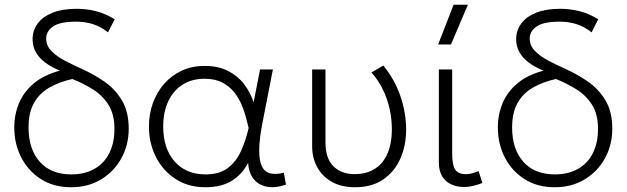

<svg xmlns="http://www.w3.org/2000/svg" viewBox="-20 -772 2634 807"><path d="M279 15Q205.5 15 152 -19.2Q98.5 -53.5 69.2 -110.5Q40 -167.5 40 -236Q40 -291 60.2 -339Q80.5 -387 123 -422.2Q165.5 -457.5 232 -475Q196.5 -489.5 170.8 -508.5Q145 -527.5 131 -552Q117 -576.5 117 -607Q117 -644 138.2 -673Q159.5 -702 200.8 -718.5Q242 -735 302 -735Q344 -735 383.5 -725Q423 -715 462 -691L434 -636Q402.5 -661 369.2 -671Q336 -681 300 -681Q232.5 -681 203.2 -661Q174 -641 174 -610Q174 -580 196.5 -557.2Q219 -534.5 254 -516.2Q289 -498 327 -481Q375 -459.5 419.5 -428.5Q464 -397.5 492.5 -350Q521 -302.5 521 -231Q521 -162.5 490.2 -106.8Q459.5 -51 405 -18Q350.5 15 279 15ZM280 -39Q335.5 -39 376.2 -61.8Q417 -84.5 439 -127.5Q461 -170.5 461 -231Q461 -292.5 435.5 -332.2Q410 -372 369.5 -397Q329 -422 284 -440Q228.5 -427.5 187.2 -403.8Q146 -380 123 -339.5Q100 -299 100 -236Q100 -145.5 147 -92.2Q194 -39 280 -39Z M843 15Q771 15 717.8 -19.8Q664.5 -54.5 635.2 -112.5Q606 -170.5 606 -240Q606 -292 622.5 -338.2Q639 -384.5 670 -419.8Q701 -455 744 -475Q787 -495 840 -495Q897 -495 938.2 -474Q979.5 -453 1006 -418.2Q1032.5 -383.5 1046 -342L1073 -480H1127L1084 -260Q1070 -189 1069.5 -143.2Q1069 -97.5 1080.5 -73.5Q1092 -49.5 1115.5 -43.5Q1139 -37.5 1173 -46L1182 4Q1137 19.5 1101.8 12.8Q1066.5 6 1045.8 -20Q1025 -46 1023 -88Q997.5 -38.5 953.8 -11.8Q910 15 843 15ZM844 -39Q902.5 -39 937.8 -66Q973 -93 993 -137.2Q1013 -181.5 1025 -234Q1021 -249.5 1014.8 -274.8Q1008.5 -300 996.8 -328.8Q985 -357.5 965.2 -383Q945.5 -408.5 915 -424.8Q884.5 -441 840 -441Q787 -441 748 -416.5Q709 -392 687.5 -346.8Q666 -301.5 666 -240Q666 -148 713.8 -93.5Q761.5 -39 844 -39Z M1473 15Q1413 15 1372.8 -8.8Q1332.5 -32.5 1312.2 -71.5Q1292 -110.5 1292 -157V-480H1348V-174Q1348 -106 1381.5 -73Q1415 -40 1472 -40Q1512 -40.5 1541.2 -54.5Q1570.5 -68.5 1589.5 -93.5Q1608.5 -118.5 1617.8 -152.8Q1627 -187 1627 -228Q1627 -272.5 1617.5 -315Q1608 -357.5 1589 -396.2Q1570 -435 1541.5 -467.5L1591 -496.5Q1638.5 -439 1662.8 -368.5Q1687 -298 1687 -228Q1687 -160.5 1662.8 -105.5Q1638.5 -50.5 1590.8 -17.8Q1543 15 1473 15Z M1931.5 14Q1901 14 1876.8 3Q1852.5 -8 1838.5 -31Q1824.5 -54 1824.5 -90V-480H1880.5V-128Q1880.5 -78.5 1893.2 -59.2Q1906 -40 1939.5 -40Q1951 -40 1964.2 -43.5Q1977.5 -47 1991.5 -53L2007.5 -3Q1989 4.5 1969.2 9.2Q1949.5 14 1931.5 14ZM1821.5 -585 1886.5 -752H1946.5L1875.5 -585Z M2311.5 15Q2238 15 2184.5 -19.2Q2131 -53.5 2101.8 -110.5Q2072.5 -167.5 2072.5 -236Q2072.5 -291 2092.8 -339Q2113 -387 2155.5 -422.2Q2198 -457.5 2264.5 -475Q2229 -489.5 2203.2 -508.5Q2177.5 -527.5 2163.5 -552Q2149.5 -576.5 2149.5 -607Q2149.5 -644 2170.8 -673Q2192 -702 2233.2 -718.5Q2274.5 -735 2334.5 -735Q2376.5 -735 2416 -725Q2455.5 -715 2494.5 -691L2466.5 -636Q2435 -661 2401.8 -671Q2368.5 -681 2332.5 -681Q2265 -681 2235.8 -661Q2206.5 -641 2206.5 -610Q2206.5 -580 2229 -557.2Q2251.5 -534.5 2286.5 -516.2Q2321.5 -498 2359.5 -481Q2407.5 -459.5 2452 -428.5Q2496.5 -397.5 2525 -350Q2553.5 -302.5 2553.5 -231Q2553.5 -162.5 2522.8 -106.8Q2492 -51 2437.5 -18Q2383 15 2311.5 15ZM2312.5 -39Q2368 -39 2408.8 -61.8Q2449.5 -84.5 2471.5 -127.5Q2493.5 -170.5 2493.5 -231Q2493.5 -292.5 2468 -332.2Q2442.5 -372 2402 -397Q2361.5 -422 2316.5 -440Q2261 -427.5 2219.8 -403.8Q2178.5 -380 2155.5 -339.5Q2132.5 -299 2132.5 -236Q2132.5 -145.5 2179.5 -92.2Q2226.5 -39 2312.5 -39Z"/></svg>

Font: Geologica Cursive Thin
Style: Regular
Weight: 250
Designer: Sindre Bremnes, Frode Helland
Foundry: Monokrom Skriftforlag AS
Version: Version 1.010;gftools[0.9.28]